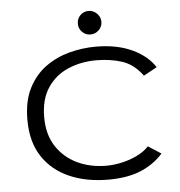

<svg xmlns="http://www.w3.org/2000/svg" viewBox="-56 -854 861 917"><g transform="rotate(-5 375.0 -395.5)"><path d="M427 10Q322 10 240.5 -25.5Q159 -61 112.5 -131.5Q66 -202 66 -308Q66 -398 97.5 -459.5Q129 -521 180.5 -558Q232 -595 295 -611.5Q358 -628 421 -628Q522 -628 594.5 -594.5Q667 -561 703 -505L639 -470Q597 -527 541 -545Q485 -563 418 -563Q345 -563 283 -536.5Q221 -510 184 -454.5Q147 -399 147 -313Q147 -230 184.5 -173Q222 -116 284.5 -86.5Q347 -57 423 -57Q460 -57 499.5 -66Q539 -75 573 -92Q607 -109 628 -132L690 -92Q645 -42 581.5 -16Q518 10 427 10ZM402 -688Q379 -688 362.5 -704.5Q346 -721 346 -744Q346 -768 362 -784.5Q378 -801 402 -801Q425 -801 442 -784Q459 -767 459 -744Q459 -721 442 -704.5Q425 -688 402 -688Z"/></g></svg>

Font: Inconsolata ExtraExpanded Thin
Style: Regular
Weight: 100
Width: 8
Monospace: yes
Designer: Raph Levien, Cyreal, Brenton Simpson
Foundry: Raph Levien, Cyreal, Google
Version: Version 3.100; ttfautohint (v1.8.4.7-5d5b)